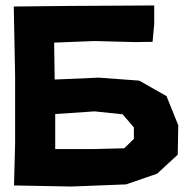

<svg xmlns="http://www.w3.org/2000/svg" viewBox="-20 -681 686 701"><path d="M30.3 -657.2 35.2 -404.3V-158.2L31.2 -3.9L241.2 0L440.4 -7.8L553.7 -46.9L628.9 -116.2L630.9 -223.6L587.9 -330.1L488.3 -386.7L339.8 -397.5L179.7 -390.6L177.7 -525.4L324.2 -531.2L474.6 -527.3L537.1 -528.3L543 -592.8V-661.1L217.8 -659.2ZM325.2 -274.4 427.7 -263.7 468.8 -215.8V-173.8L433.6 -139.6L317.4 -136.7H181.6V-264.6Z"/></svg>

Font: MaokenAssortedSans-Lite
Style: Lite
Weight: 400
Version: Version 1.400